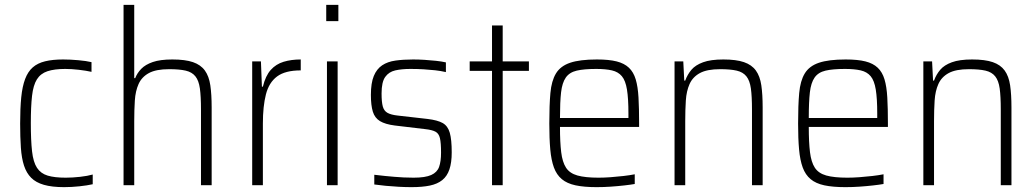

<svg xmlns="http://www.w3.org/2000/svg" viewBox="-20 -763 4270 791"><path d="M244 8Q194 8 161 -1.5Q128 -11 108.5 -30.5Q89 -50 79 -80.5Q69 -111 66 -154.5Q63 -198 63 -254Q63 -317 67.5 -362Q72 -407 83.5 -437.5Q95 -468 115 -485.5Q135 -503 166 -510.5Q197 -518 240 -518Q269 -518 302.5 -515Q336 -512 357 -507V-467Q335 -472 304.5 -475.5Q274 -479 249 -479Q204 -479 175.5 -469.5Q147 -460 132 -436Q117 -412 112 -368Q107 -324 107 -256Q107 -185 112 -140Q117 -95 132.5 -71.5Q148 -48 176.5 -39.5Q205 -31 251 -31Q279 -31 310 -34.5Q341 -38 362 -44V-4Q340 1 307.5 4.5Q275 8 244 8Z M489 0V-743H533V-441H537Q545 -462 562 -479.5Q579 -497 609.5 -507.5Q640 -518 690 -518Q743 -518 775 -507Q807 -496 824 -472.5Q841 -449 846.5 -411.5Q852 -374 852 -320V0H808V-311Q808 -366 803.5 -398.5Q799 -431 785 -448.5Q771 -466 745 -472Q719 -478 677 -478Q623 -478 593.5 -462Q564 -446 551 -417Q538 -388 535.5 -349Q533 -310 533 -264V0Z M1019 0V-510H1055L1059 -406H1063Q1074 -451 1095.5 -475Q1117 -499 1148.5 -508.5Q1180 -518 1219 -518V-473Q1155 -473 1121.5 -448Q1088 -423 1075.5 -374Q1063 -325 1063 -254V0Z M1324 -676V-743H1374V-676ZM1327 0V-510H1371V0Z M1675 8Q1651 8 1623 6.5Q1595 5 1569 2.5Q1543 0 1522 -3V-43Q1547 -40 1567 -38Q1587 -36 1605.5 -34.5Q1624 -33 1643 -32Q1662 -31 1684 -31Q1732 -31 1756.5 -42Q1781 -53 1789 -75.5Q1797 -98 1797 -134Q1797 -174 1792.5 -193.5Q1788 -213 1774 -220.5Q1760 -228 1732 -231L1606 -246Q1567 -251 1545.5 -264Q1524 -277 1516 -303Q1508 -329 1508 -372Q1508 -421 1520 -450Q1532 -479 1554.5 -494Q1577 -509 1609.5 -513.5Q1642 -518 1682 -518Q1704 -518 1728.5 -516.5Q1753 -515 1776 -512.5Q1799 -510 1817 -506V-466Q1795 -471 1772.5 -473.5Q1750 -476 1725 -477.5Q1700 -479 1671 -479Q1635 -479 1608.5 -473Q1582 -467 1567 -446Q1552 -425 1552 -378Q1552 -343 1557 -324.5Q1562 -306 1576.5 -298Q1591 -290 1618 -287L1741 -273Q1783 -268 1804 -256Q1825 -244 1833 -216Q1841 -188 1841 -135Q1841 -93 1831.5 -65Q1822 -37 1802 -21Q1782 -5 1751 1.5Q1720 8 1675 8Z M2007 0V-471H1915V-510H2007V-658H2051V-510H2159V-471H2051V0Z M2438 8Q2386 8 2351 0.5Q2316 -7 2294.5 -25Q2273 -43 2262 -73Q2251 -103 2247 -147.5Q2243 -192 2243 -254Q2243 -329 2247.5 -379.5Q2252 -430 2270.5 -460.5Q2289 -491 2329 -504.5Q2369 -518 2439 -518Q2489 -518 2520.5 -510Q2552 -502 2571 -484Q2590 -466 2599 -436Q2608 -406 2610.5 -361Q2613 -316 2613 -256V-240H2287Q2287 -177 2292 -136Q2297 -95 2312 -72Q2327 -49 2359 -40Q2391 -31 2446 -31Q2469 -31 2496 -33Q2523 -35 2549 -38Q2575 -41 2595 -45V-5Q2578 -2 2551.5 1Q2525 4 2496 6Q2467 8 2438 8ZM2569 -258V-296Q2569 -357 2563 -394Q2557 -431 2542 -449Q2527 -467 2501 -473Q2475 -479 2436 -479Q2386 -479 2356 -472Q2326 -465 2311 -443.5Q2296 -422 2291.5 -382.5Q2287 -343 2287 -277H2588Z M2759 0V-510H2795L2799 -431H2803Q2812 -456 2828.5 -475.5Q2845 -495 2876.5 -506.5Q2908 -518 2960 -518Q3013 -518 3045 -507Q3077 -496 3094 -472.5Q3111 -449 3116.5 -411.5Q3122 -374 3122 -320V0H3078V-311Q3078 -366 3073.5 -398.5Q3069 -431 3055 -448.5Q3041 -466 3015 -472Q2989 -478 2947 -478Q2893 -478 2863.5 -462Q2834 -446 2821 -417Q2808 -388 2805.5 -349Q2803 -310 2803 -264V0Z M3463 8Q3411 8 3376 0.5Q3341 -7 3319.5 -25Q3298 -43 3287 -73Q3276 -103 3272 -147.5Q3268 -192 3268 -254Q3268 -329 3272.5 -379.5Q3277 -430 3295.5 -460.5Q3314 -491 3354 -504.5Q3394 -518 3464 -518Q3514 -518 3545.5 -510Q3577 -502 3596 -484Q3615 -466 3624 -436Q3633 -406 3635.5 -361Q3638 -316 3638 -256V-240H3312Q3312 -177 3317 -136Q3322 -95 3337 -72Q3352 -49 3384 -40Q3416 -31 3471 -31Q3494 -31 3521 -33Q3548 -35 3574 -38Q3600 -41 3620 -45V-5Q3603 -2 3576.5 1Q3550 4 3521 6Q3492 8 3463 8ZM3594 -258V-296Q3594 -357 3588 -394Q3582 -431 3567 -449Q3552 -467 3526 -473Q3500 -479 3461 -479Q3411 -479 3381 -472Q3351 -465 3336 -443.5Q3321 -422 3316.5 -382.5Q3312 -343 3312 -277H3613Z M3784 0V-510H3820L3824 -431H3828Q3837 -456 3853.5 -475.5Q3870 -495 3901.5 -506.5Q3933 -518 3985 -518Q4038 -518 4070 -507Q4102 -496 4119 -472.5Q4136 -449 4141.5 -411.5Q4147 -374 4147 -320V0H4103V-311Q4103 -366 4098.5 -398.5Q4094 -431 4080 -448.5Q4066 -466 4040 -472Q4014 -478 3972 -478Q3918 -478 3888.5 -462Q3859 -446 3846 -417Q3833 -388 3830.5 -349Q3828 -310 3828 -264V0Z"/></svg>

Font: Saira SemiCondensed ExtraLight
Style: Regular
Weight: 250
Width: 4
Designer: Hector Gatti with collaboration of the Omnibus-Type team
Foundry: Omnibus-Type
Version: Version 1.101